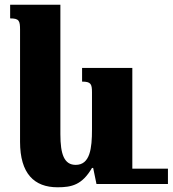

<svg xmlns="http://www.w3.org/2000/svg" viewBox="-20 -780 732 814"><path d="M692 -65H541V-492H328V-434C365 -434 370 -424 370 -389V-231C370 -151 362 -81 301 -81C252 -81 236 -126 236 -211V-760H23V-702C61 -702 65 -692 65 -654V-179C65 -44 125 14 224 14C284 14 328 4 370 -68H375L389 0H692Z"/></svg>

Font: Noto Serif Armenian Extra
Style: Regular
Weight: 800
Designer: Monotype Design Team
Foundry: Monotype Imaging Inc.
Version: Version 1.901